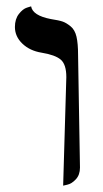

<svg xmlns="http://www.w3.org/2000/svg" viewBox="-20 -579 325 605"><path d="M179 6 189 -336Q189 -376 171.5 -391Q154 -406 111 -413Q74 -419 50.5 -441.5Q27 -464 27 -494Q27 -519 39.5 -535Q52 -551 65 -555L78 -559Q83 -530 140 -519Q166 -515 177.5 -511Q189 -507 202.5 -496Q216 -485 221 -463.5Q226 -442 226 -406L232 -51Q232 -28 219 -14Q206 0 192 3Z"/></svg>

Font: Libertinus Sans
Style: Regular
Weight: 400
Designer: Philipp H. Poll
Foundry: Khaled Hosny
Version: Version 6.1